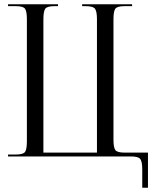

<svg xmlns="http://www.w3.org/2000/svg" viewBox="-20 -739 744 907"><path d="M18 0V-9H54Q89 -9 98 -21Q107 -33 107 -71V-648Q107 -686 98 -698Q89 -710 54 -710H18V-719H254V-710H238Q203 -710 194 -698Q185 -686 185 -648V-18H438V-648Q438 -686 428.5 -698Q419 -710 384 -710H368V-719H604V-710H569Q534 -710 525 -698Q516 -686 516 -648V-80Q516 -42 525 -30Q534 -18 569 -18H679V148H652V62Q652 24 642.5 12Q633 0 598 0Z"/></svg>

Font: FoglihtenNo06
Style: Regular
Weight: 500
Designer: gluk (gluksza@wp.pl)
Foundry: gluk (gluksza@wp.pl)
Version: Version 0.76